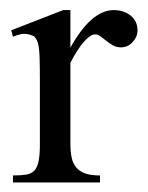

<svg xmlns="http://www.w3.org/2000/svg" viewBox="-20 -416 301 390"><path d="M259.3 -354.5Q259.3 -341.3 249.5 -330.6Q239.7 -319.8 225.6 -319.8Q216.3 -319.8 209.2 -324Q202.1 -328.1 196 -333Q189.9 -337.9 184.3 -342Q178.7 -346.2 172.9 -346.2Q163.6 -346.2 150.4 -331.1Q137.2 -315.9 123 -288.6V-124.5Q123 -108.4 125.5 -96.2Q127.9 -84 134.8 -75.9Q141.6 -67.9 153.1 -63.7Q164.6 -59.6 183.1 -59.6V-45.4H6.3V-59.6Q22.5 -59.6 33 -61.3Q43.5 -63 49.6 -69.3Q55.7 -75.7 58.3 -88.1Q61 -100.6 61 -122.6V-254.4Q61 -281.2 60.5 -296.9Q60.1 -312.5 58.6 -321.3Q57.1 -330.1 54.9 -334.2Q52.7 -338.4 49.8 -341.8Q41.5 -346.2 31.7 -347.2Q22 -348.1 6.3 -341.3L2.9 -354.5L108.4 -395.5H123V-319.3Q165.5 -395.5 210.9 -395.5Q231.4 -395.5 245.4 -384.3Q259.3 -373 259.3 -354.5Z"/></svg>

Font: Surma
Style: Regular
Weight: 400
Designer: Sue Lloyd-Williams
Foundry: Sylheti Translation And Research
Version: Version 3.000